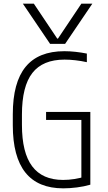

<svg xmlns="http://www.w3.org/2000/svg" viewBox="-20 -1020 590 1050"><path d="M105 -1000H165L293 -809H297L425 -1000H485L336 -780H254ZM326 10Q50 10 50 -335V-395Q50 -569 120 -654.5Q190 -740 332 -740Q362 -740 393.5 -736.5Q425 -733 455 -727V-680Q423 -687 392 -690.5Q361 -694 333 -694Q214 -694 157 -621Q100 -548 100 -393V-337Q100 -185 156 -110.5Q212 -36 325 -36Q355 -36 387.5 -41Q420 -46 449 -56L425 -31V-364H232V-408H474V-10Q440 0 400.5 5Q361 10 326 10Z"/></svg>

Font: M PLUS Code Latin SemiExpanded Light
Style: Regular
Weight: 300
Width: 6
Designer: Coji Morishita
Foundry: UNDERFOREST DESIGN
Version: Version 1.002; ttfautohint (v1.8.3)